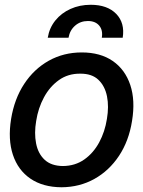

<svg xmlns="http://www.w3.org/2000/svg" viewBox="-20 -772 600 803"><path d="M237.3 11.2Q159.2 10.7 107.2 -24.9Q55.2 -60.5 33.9 -124.8Q12.7 -189 26.4 -274.4Q40 -358.4 81.1 -420.9Q122.1 -483.4 184.1 -518.1Q246.1 -552.7 321.8 -552.7Q399.9 -552.7 451.7 -516.8Q503.4 -481 524.9 -416.5Q546.4 -352.1 532.2 -266.1Q519 -182.6 477.8 -120.4Q436.5 -58.1 374.8 -23.7Q313 10.7 237.3 11.2ZM243.2 -77.6Q294.4 -78.1 332.5 -105Q370.6 -131.8 394.8 -176.5Q418.9 -221.2 427.2 -274.9Q436 -326.2 427.5 -369.1Q418.9 -412.1 391.6 -438.2Q364.3 -464.4 315.4 -463.9Q264.6 -464.4 226.3 -437Q188 -409.7 163.8 -364.7Q139.6 -319.8 131.3 -266.1Q122.6 -215.3 130.9 -172.4Q139.2 -129.4 166.7 -103.8Q194.3 -78.1 243.2 -77.6ZM179.7 -614.3Q186.5 -655.3 211.4 -686.3Q236.3 -717.3 274.7 -734.6Q313 -752 359.4 -752Q429.2 -752 466.1 -713.9Q502.9 -675.8 493.2 -614.3H405.8Q411.1 -645.5 395 -664.8Q378.9 -684.1 347.7 -684.1Q316.4 -684.1 294.2 -664.8Q272 -645.5 266.6 -614.3Z"/></svg>

Font: Inter Tight Medium
Style: Italic
Weight: 500
Italic angle: -9.39999°
Designer: Rasmus Andersson
Foundry: rsms
Version: Version 3.004